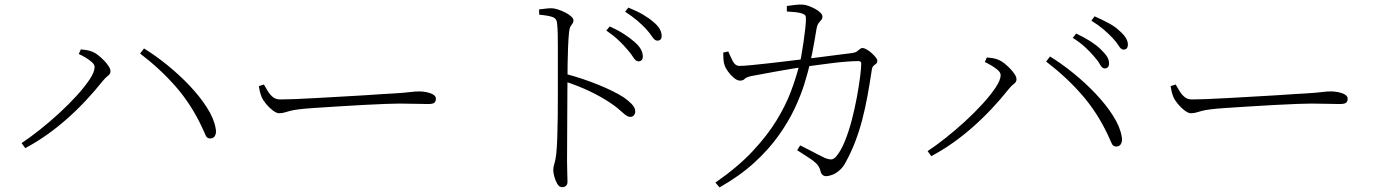

<svg xmlns="http://www.w3.org/2000/svg" viewBox="-20 -776 6010 836"><path d="M74 -153Q109 -176 152 -210Q195 -244 237 -282.5Q279 -321 314 -359.5Q349 -398 370.5 -430.5Q392 -463 392 -484Q392 -495 379.5 -506Q367 -517 350.5 -526.5Q334 -536 323 -541L332 -561Q342 -560 356 -558Q370 -556 384 -550Q396 -545 409 -534.5Q422 -524 434 -511.5Q446 -499 453.5 -487Q461 -475 461 -466Q461 -454 450.5 -446.5Q440 -439 427 -423Q392 -379 352.5 -337Q313 -295 270.5 -257.5Q228 -220 182.5 -188Q137 -156 90 -131ZM896 -173Q882 -173 876.5 -184.5Q871 -196 859 -223Q813 -321 746 -398Q679 -475 590 -543L607 -565Q656 -535 708 -493Q760 -451 805.5 -403Q851 -355 881.5 -307Q912 -259 919 -217Q922 -202 919 -192Q916 -182 910 -177.5Q904 -173 896 -173Z M1195 -283Q1184 -283 1168 -295Q1152 -307 1138.5 -323.5Q1125 -340 1119 -354Q1114 -367 1111.5 -377.5Q1109 -388 1107 -401L1129 -408Q1138 -392 1147.5 -377Q1157 -362 1169.5 -352.5Q1182 -343 1200 -343Q1221 -343 1262 -344.5Q1303 -346 1355 -349Q1407 -352 1461.5 -355Q1516 -358 1565 -361Q1614 -364 1648 -366.5Q1682 -369 1692 -369Q1742 -372 1764.5 -375Q1787 -378 1806 -378Q1821 -378 1838 -374.5Q1855 -371 1866.5 -364Q1878 -357 1878 -346Q1878 -336 1872 -329.5Q1866 -323 1843 -323Q1818 -323 1789.5 -324Q1761 -325 1718 -325Q1701 -325 1658.5 -323.5Q1616 -322 1561 -319Q1506 -316 1450.5 -312.5Q1395 -309 1349.5 -306Q1304 -303 1282 -300Q1257 -297 1242.5 -293Q1228 -289 1218 -286Q1208 -283 1195 -283Z M2760 -509Q2748 -509 2738 -525.5Q2728 -542 2711 -561Q2695 -580 2673.5 -600.5Q2652 -621 2620 -643L2635 -661Q2672 -644 2698 -627Q2724 -610 2741 -595Q2761 -578 2770 -562Q2779 -546 2779 -530Q2779 -520 2774 -514.5Q2769 -509 2760 -509ZM2427 39Q2415 39 2406.5 24.5Q2398 10 2393.5 -7.5Q2389 -25 2389 -34Q2389 -49 2394 -64Q2399 -79 2402 -106Q2405 -134 2406.5 -177Q2408 -220 2408.5 -268.5Q2409 -317 2409 -362Q2409 -407 2409 -438Q2409 -468 2409 -500.5Q2409 -533 2409 -564.5Q2409 -596 2408.5 -624Q2408 -652 2406 -671Q2405 -694 2388 -701Q2371 -708 2328 -712L2327 -735Q2345 -737 2357 -738.5Q2369 -740 2379 -740Q2394 -740 2410.5 -734.5Q2427 -729 2442.5 -721Q2458 -713 2467.5 -704Q2477 -695 2477 -687Q2477 -679 2473 -674Q2469 -669 2464.5 -661.5Q2460 -654 2458 -638Q2455 -610 2453.5 -572.5Q2452 -535 2451.5 -499Q2451 -463 2451 -437Q2451 -424 2450.5 -383.5Q2450 -343 2450 -288.5Q2450 -234 2449.5 -177Q2449 -120 2449 -73Q2449 -42 2450 -20.5Q2451 1 2451 15Q2451 27 2444.5 33Q2438 39 2427 39ZM2724 -267Q2717 -267 2709.5 -271.5Q2702 -276 2692.5 -284.5Q2683 -293 2669.5 -304.5Q2656 -316 2636 -329Q2597 -355 2549 -378Q2501 -401 2444 -420V-454Q2516 -435 2585 -407Q2654 -379 2696 -352Q2715 -339 2730.5 -323Q2746 -307 2746 -291Q2746 -282 2740.5 -274.5Q2735 -267 2724 -267ZM2842 -599Q2831 -599 2820.5 -615Q2810 -631 2793 -650Q2775 -669 2754.5 -686.5Q2734 -704 2702 -725L2716 -743Q2753 -728 2779.5 -712.5Q2806 -697 2823 -682Q2843 -666 2852 -650.5Q2861 -635 2861 -620Q2861 -609 2856 -604Q2851 -599 2842 -599Z M3576 -9Q3568 -9 3561.5 -14.5Q3555 -20 3552 -33Q3547 -52 3533.5 -65Q3520 -78 3499 -91Q3478 -104 3451 -122L3464 -143Q3482 -134 3503.5 -123Q3525 -112 3543 -102.5Q3561 -93 3570 -89Q3590 -81 3600.5 -82Q3611 -83 3622 -96Q3642 -120 3659 -162Q3676 -204 3689 -254Q3702 -304 3711 -353Q3720 -402 3725 -441Q3730 -480 3730 -499Q3730 -510 3718 -510Q3696 -510 3664 -507.5Q3632 -505 3597.5 -500.5Q3563 -496 3532.5 -492Q3502 -488 3481 -485Q3456 -481 3421.5 -475.5Q3387 -470 3352.5 -463.5Q3318 -457 3290.5 -452Q3263 -447 3252 -445Q3229 -440 3222.5 -432.5Q3216 -425 3202 -425Q3190 -425 3175.5 -437Q3161 -449 3150 -464.5Q3139 -480 3136 -489Q3131 -502 3130 -518Q3129 -534 3129 -547L3151 -552Q3159 -533 3170 -511Q3181 -489 3200 -489Q3216 -489 3252.5 -492.5Q3289 -496 3337.5 -501.5Q3386 -507 3438.5 -513.5Q3491 -520 3541 -526Q3591 -532 3630.5 -537.5Q3670 -543 3690 -545Q3704 -547 3711 -552Q3718 -557 3723.5 -562Q3729 -567 3736 -567Q3742 -567 3753 -561Q3764 -555 3774.5 -545.5Q3785 -536 3792.5 -527Q3800 -518 3800 -512Q3800 -503 3795 -499Q3790 -495 3784 -490Q3778 -485 3776 -472Q3767 -412 3757 -357.5Q3747 -303 3734 -253.5Q3721 -204 3703.5 -158.5Q3686 -113 3663 -71Q3652 -49 3636 -35Q3620 -21 3604.5 -15Q3589 -9 3576 -9ZM3095 19Q3193 -49 3257 -117.5Q3321 -186 3361 -251.5Q3401 -317 3423.5 -377Q3446 -437 3459 -488Q3464 -505 3469 -532.5Q3474 -560 3478.5 -591.5Q3483 -623 3486 -649.5Q3489 -676 3489 -689Q3490 -703 3486.5 -708.5Q3483 -714 3470 -718Q3457 -722 3438 -723.5Q3419 -725 3406 -726V-750Q3421 -752 3441 -754.5Q3461 -757 3473 -756Q3485 -756 3500 -750.5Q3515 -745 3529 -737.5Q3543 -730 3552 -721Q3561 -712 3561 -704Q3561 -695 3556 -689.5Q3551 -684 3544.5 -675.5Q3538 -667 3535 -649Q3532 -631 3527 -601.5Q3522 -572 3516 -542Q3510 -512 3505 -492Q3497 -458 3482 -409.5Q3467 -361 3440 -303.5Q3413 -246 3370 -185.5Q3327 -125 3264 -67.5Q3201 -10 3113 40Z M4790 -478Q4779 -478 4770 -494.5Q4761 -511 4744 -530Q4728 -549 4705.5 -570Q4683 -591 4651 -611L4666 -630Q4702 -613 4729 -595.5Q4756 -578 4772 -562Q4792 -543 4800.5 -529Q4809 -515 4809 -500Q4809 -489 4804 -483.5Q4799 -478 4790 -478ZM4019 -118Q4054 -141 4097 -175Q4140 -209 4182 -247.5Q4224 -286 4259 -324.5Q4294 -363 4315.5 -395.5Q4337 -428 4337 -449Q4337 -460 4324.5 -471Q4312 -482 4295.5 -491.5Q4279 -501 4268 -506L4277 -526Q4287 -525 4301 -523Q4315 -521 4329 -515Q4341 -510 4354 -499.5Q4367 -489 4379 -476.5Q4391 -464 4398.5 -452Q4406 -440 4406 -431Q4406 -419 4395.5 -411.5Q4385 -404 4372 -388Q4337 -344 4297.5 -302Q4258 -260 4215.5 -222.5Q4173 -185 4127.5 -153Q4082 -121 4035 -96ZM4841 -138Q4827 -138 4821.5 -149.5Q4816 -161 4804 -188Q4758 -286 4691 -363Q4624 -440 4535 -508L4552 -530Q4601 -500 4653 -458Q4705 -416 4750.5 -368Q4796 -320 4826.5 -272Q4857 -224 4864 -182Q4867 -167 4864 -157Q4861 -147 4855 -142.5Q4849 -138 4841 -138ZM4872 -560Q4861 -560 4851.5 -576Q4842 -592 4825 -610Q4806 -630 4785 -648Q4764 -666 4732 -686L4746 -705Q4782 -689 4809.5 -674Q4837 -659 4853 -643Q4873 -626 4882 -611Q4891 -596 4891 -582Q4891 -571 4886 -565.5Q4881 -560 4872 -560Z M5165 -283Q5154 -283 5138 -295Q5122 -307 5108.5 -323.5Q5095 -340 5089 -354Q5084 -367 5081.5 -377.5Q5079 -388 5077 -401L5099 -408Q5108 -392 5117.5 -377Q5127 -362 5139.5 -352.5Q5152 -343 5170 -343Q5191 -343 5232 -344.5Q5273 -346 5325 -349Q5377 -352 5431.5 -355Q5486 -358 5535 -361Q5584 -364 5618 -366.5Q5652 -369 5662 -369Q5712 -372 5734.5 -375Q5757 -378 5776 -378Q5791 -378 5808 -374.5Q5825 -371 5836.5 -364Q5848 -357 5848 -346Q5848 -336 5842 -329.5Q5836 -323 5813 -323Q5788 -323 5759.5 -324Q5731 -325 5688 -325Q5671 -325 5628.5 -323.5Q5586 -322 5531 -319Q5476 -316 5420.5 -312.5Q5365 -309 5319.5 -306Q5274 -303 5252 -300Q5227 -297 5212.5 -293Q5198 -289 5188 -286Q5178 -283 5165 -283Z"/></svg>

Font: Noto Serif KR ExtraLight
Style: Regular
Weight: 200
Designer: Ryoko NISHIZUKA 西塚涼子 (kana & ideographs); Frank Grießhammer (Latin, Greek & Cyrillic); Wenlong ZHANG 张文龙 (bopomofo); San
Foundry: Adobe
Version: Version 2.002-H1;hotconv 1.1.0;makeotfexe 2.6.0